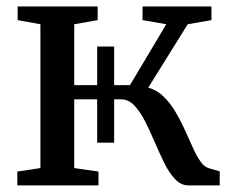

<svg xmlns="http://www.w3.org/2000/svg" viewBox="-20 -562 698 582"><path d="M32.5 0V-42L102.5 -52.5V-488.5L33.5 -501V-542.5H276V-501L205 -488.5V-304H374L484 -488.5L412 -501V-542.5H621V-501L549 -488.5L429.5 -296.5Q456.5 -288.5 476.5 -268.8Q496.5 -249 512 -222.8Q527.5 -196.5 540.2 -168.5Q553 -140.5 564 -115.8Q575 -91 586.8 -73.8Q598.5 -56.5 612 -52.5L646 -42.5V0H551.5Q528.5 0 510.8 -18.8Q493 -37.5 478.2 -67.5Q463.5 -97.5 449.2 -130.8Q435 -164 420 -193.8Q405 -223.5 387.2 -242.2Q369.5 -261 346 -261H205V-52.5L278.5 -42V0ZM274.5 -129.5V-421H326V-129.5Z"/></svg>

Font: Merriweather 48pt
Style: Regular
Weight: 400
Version: Version 2.100